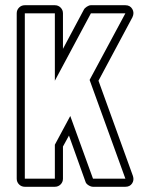

<svg xmlns="http://www.w3.org/2000/svg" viewBox="-20 -715 609 735"><path d="M75 0Q62 0 53 -9Q44 -18 44 -31V-664Q44 -677 53 -686Q62 -695 75 -695H190Q203 -695 212 -686Q221 -677 221 -664V-528L301 -678Q304 -684 312.5 -689.5Q321 -695 328 -695H460Q478 -695 486.5 -680.5Q495 -666 487 -649L357 -406L489 -41Q494 -25 485.5 -12.5Q477 0 460 0H336Q328 0 318.5 -6Q309 -12 307 -20L244 -196L221 -154V-31Q221 -18 212 -9Q203 0 190 0ZM190 -31V-161L249 -271L336 -31H460L323 -409L460 -664H328L190 -406V-664H75V-31Z"/></svg>

Font: Lichte PostBus
Style: Regular
Weight: 400
Designer: Peter Wiegel
Version: Version 1.001